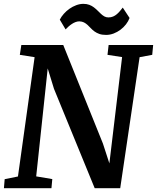

<svg xmlns="http://www.w3.org/2000/svg" viewBox="-20 -982 819 1002"><path d="M292 -879.4Q299.8 -895 313 -909.9Q326.2 -924.8 342.5 -936.3Q358.9 -947.8 377.7 -954.8Q396.5 -961.9 415 -961.9Q432.6 -961.9 446 -956.8Q459.5 -951.7 470 -943.6Q480.5 -935.5 489.5 -926.5Q498.5 -917.5 507.1 -909.4Q515.6 -901.4 524.9 -896.2Q534.2 -891.1 545.9 -891.1Q559.6 -891.1 570.3 -895.8Q581.1 -900.4 589.8 -908Q598.6 -915.5 606.2 -924.6Q613.8 -933.6 620.6 -942.4L656.2 -888.2Q649.9 -871.1 637.5 -855Q625 -838.9 608.6 -826.7Q592.3 -814.5 573 -807.1Q553.7 -799.8 533.7 -799.8Q512.7 -799.8 498.3 -804.9Q483.9 -810.1 473.1 -817.9Q462.4 -825.7 454.1 -834.7Q445.8 -843.8 437 -851.8Q428.2 -859.9 418.2 -865Q408.2 -870.1 394 -870.6Q384.3 -870.6 374.5 -866.9Q364.7 -863.3 355.5 -857.2Q346.2 -851.1 337.6 -843.5Q329.1 -835.9 322.3 -828.6ZM4.4 -46.9 73.7 -61 160.6 -683.6 83.5 -695.8 91.3 -747.1H310.1L517.1 -232.9L550.8 -129.4L617.2 -684.1L541 -695.8L546.9 -747.1H779.3L774.4 -695.8L708.5 -683.6L607.4 0H474.1L261.7 -518.6L229 -625L168.9 -61.5L252.9 -47.4L248.5 0H0.5Z"/></svg>

Font: Brush Lettering One
Style: Bold Italic
Weight: 400
Italic angle: -7°
Designer: Eben Sorkin
Foundry: Eben Sorkin
Version: Version 1.001